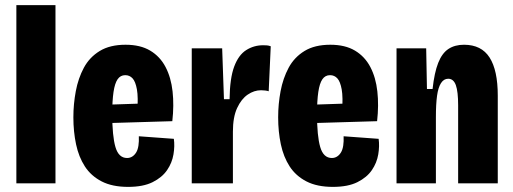

<svg xmlns="http://www.w3.org/2000/svg" viewBox="-20 -717 2007 751"><path d="M44 0V-697H197V0Z M481 14Q419 14 377.5 -7.5Q336 -29 312 -66Q288 -103 277.5 -152.5Q267 -202 267 -258Q267 -310 276.5 -360.5Q286 -411 308 -452Q330 -493 370 -517.5Q410 -542 471 -542Q529 -542 567.5 -519Q606 -496 627.5 -455Q649 -414 655 -359.5Q661 -305 654 -243L384 -235V-307L534 -312L517 -280Q521 -337 515.5 -367.5Q510 -398 498.5 -410.5Q487 -423 470 -423Q451 -423 440 -407Q429 -391 424 -357Q419 -323 419 -271Q419 -185 431.5 -142Q444 -99 477 -99Q488 -99 497 -104.5Q506 -110 512.5 -120.5Q519 -131 521.5 -147.5Q524 -164 523 -184L660 -174Q664 -146 658.5 -113Q653 -80 633.5 -51.5Q614 -23 577 -4.5Q540 14 481 14Z M730 0V-288V-528H849L856 -329H878Q879 -411 896 -456.5Q913 -502 943 -521Q973 -540 1009 -540Q1017 -540 1024 -539.5Q1031 -539 1039 -536L1031 -360Q1026 -362 1017 -363Q1008 -364 1001 -364Q974 -364 949 -347Q924 -330 907.5 -294.5Q891 -259 891 -202V0Z M1282 14Q1220 14 1178.5 -7.5Q1137 -29 1113 -66Q1089 -103 1078.5 -152.5Q1068 -202 1068 -258Q1068 -310 1077.5 -360.5Q1087 -411 1109 -452Q1131 -493 1171 -517.5Q1211 -542 1272 -542Q1330 -542 1368.5 -519Q1407 -496 1428.5 -455Q1450 -414 1456 -359.5Q1462 -305 1455 -243L1185 -235V-307L1335 -312L1318 -280Q1322 -337 1316.5 -367.5Q1311 -398 1299.5 -410.5Q1288 -423 1271 -423Q1252 -423 1241 -407Q1230 -391 1225 -357Q1220 -323 1220 -271Q1220 -185 1232.5 -142Q1245 -99 1278 -99Q1289 -99 1298 -104.5Q1307 -110 1313.5 -120.5Q1320 -131 1322.5 -147.5Q1325 -164 1324 -184L1461 -174Q1465 -146 1459.5 -113Q1454 -80 1434.5 -51.5Q1415 -23 1378 -4.5Q1341 14 1282 14Z M1531 0V-330V-528H1647L1650 -369H1672Q1679 -433 1694 -471Q1709 -509 1734 -525.5Q1759 -542 1795 -542Q1863 -542 1895 -492Q1927 -442 1927 -343V0H1772V-305Q1772 -359 1763 -384Q1754 -409 1733 -409Q1716 -409 1705 -392Q1694 -375 1689.5 -342.5Q1685 -310 1685 -259V0Z"/></svg>

Font: Bricolage Grotesque 24pt Condensed ExtraBold
Style: Regular
Weight: 800
Width: 3
Designer: Mathieu Triay
Foundry: Atelier Triay
Version: Version 1.001;gftools[0.9.33.dev8+g029e19f]